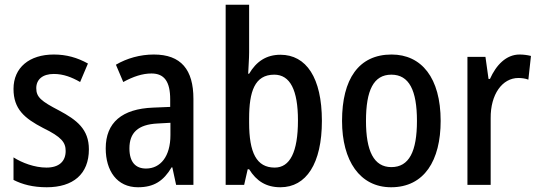

<svg xmlns="http://www.w3.org/2000/svg" viewBox="-20 -846 2273 810"><path d="M355 -216C355 -301 304 -340 229 -380C154 -419 133 -436 133 -474C133 -511 160 -534 207 -534C248 -534 283 -520 318 -500L351 -578C306 -603 260 -616 207 -616C104 -616 37 -561 37 -471C37 -386 83 -347 162 -306C240 -268 257 -245 257 -209C257 -166 230 -139 176 -139C126 -139 73 -159 37 -182V-87C74 -68 119 -56 177 -56C288 -56 355 -111 355 -216Z M629 -616C571 -616 515 -600 469 -573L500 -500C542 -523 581 -536 619 -536C673 -536 698 -502 698 -427V-395L626 -392C495 -387 426 -329 426 -220C426 -126 473 -56 562 -56C630 -56 670 -83 704 -140H707L723 -66H796V-429C796 -552 744 -616 629 -616ZM645 -325 699 -328V-276C699 -186 657 -135 596 -135C553 -135 526 -161 526 -220C526 -285 561 -321 645 -325Z M1031 -625V-826H932V-66H1010L1025 -132H1031C1062 -82 1103 -56 1163 -56C1272 -56 1338 -156 1338 -336C1338 -518 1272 -615 1163 -615C1103 -615 1061 -586 1031 -535H1027C1028 -564 1031 -597 1031 -625ZM1137 -531C1204 -531 1237 -466 1237 -338C1237 -204 1203 -139 1139 -139C1062 -139 1031 -202 1031 -329V-346C1031 -459 1054 -531 1137 -531Z M1839 -336C1839 -518 1758 -616 1632 -616C1493 -616 1423 -512 1423 -336C1423 -168 1498 -56 1630 -56C1770 -56 1839 -169 1839 -336ZM1524 -336C1524 -465 1556 -531 1631 -531C1706 -531 1739 -465 1739 -336C1739 -207 1706 -141 1631 -141C1557 -141 1524 -209 1524 -336Z M2172 -616C2115 -616 2073 -571 2047 -513H2041L2028 -606H1952V-66H2050V-347C2049 -448 2099 -517 2167 -517C2180 -517 2197 -515 2209 -510L2220 -610C2204 -614 2187 -616 2172 -616Z"/></svg>

Font: Noto Sans Malayalam UI Condensed Medium
Style: Regular
Weight: 500
Width: 3
Designer: Jelle Bosma - Monotype Design Team
Foundry: Monotype Imaging Inc.
Version: Version 2.104